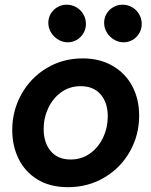

<svg xmlns="http://www.w3.org/2000/svg" viewBox="-20 -775 633 803"><path d="M31.2 -231Q31.2 -312 69.6 -380.9Q107.9 -449.7 175.3 -490.2Q242.7 -530.8 325.7 -530.8Q397 -530.8 450.7 -499.8Q504.4 -468.8 533.2 -414.6Q562 -360.4 562 -291.5Q562 -210.4 523.4 -141.8Q484.9 -73.2 416.7 -32.7Q348.6 7.8 264.2 7.8Q189.5 7.8 137 -24.2Q84.5 -56.2 57.9 -110.6Q31.2 -165 31.2 -231ZM430.7 -288.6Q430.7 -345.7 400.9 -380.1Q371.1 -414.6 317.4 -414.6Q271.5 -414.6 236.3 -389.4Q201.2 -364.3 181.9 -323.2Q162.6 -282.2 162.6 -235.8Q162.6 -178.2 192.1 -143.1Q221.7 -107.9 275.4 -107.9Q321.3 -107.9 356.7 -133.3Q392.1 -158.7 411.4 -200.2Q430.7 -241.7 430.7 -288.6ZM415.5 -679.7Q415.5 -700.7 426 -718Q436.5 -735.4 454.3 -745.4Q472.2 -755.4 492.7 -755.4Q514.2 -755.4 532.7 -744.6Q551.3 -733.9 562 -715.3Q572.8 -696.8 572.8 -674.8Q572.8 -654.3 562.7 -636.7Q552.7 -619.1 535.4 -608.6Q518.1 -598.1 496.6 -598.1Q475.6 -598.1 456.8 -609.4Q438 -620.6 426.8 -639.2Q415.5 -657.7 415.5 -679.7ZM182.1 -679.7Q182.1 -700.7 192.6 -718Q203.1 -735.4 220.7 -745.4Q238.3 -755.4 258.8 -755.4Q280.8 -755.4 299.3 -744.6Q317.9 -733.9 328.6 -715.3Q339.4 -696.8 339.4 -674.8Q339.4 -654.3 329.3 -636.7Q319.3 -619.1 301.8 -608.6Q284.2 -598.1 263.2 -598.1Q242.2 -598.1 223.4 -609.4Q204.6 -620.6 193.4 -639.2Q182.1 -657.7 182.1 -679.7Z"/></svg>

Font: Reddit Sans Chocolate
Style: Bold Italic
Weight: 700
Italic angle: -11.25°
Designer: Stephen Hutchings
Version: Version 1.013